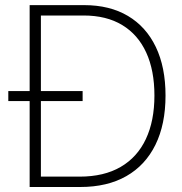

<svg xmlns="http://www.w3.org/2000/svg" viewBox="-20 -748 730 768"><path d="M300.8 0H123V-41.5H298.8Q396 -41.5 462.6 -80.3Q529.3 -119.1 563.5 -191.9Q597.7 -264.6 597.7 -365.7Q597.7 -466.3 564.9 -537.8Q532.2 -609.4 469 -647.7Q405.8 -686 314.5 -686H122.1V-727.5H316.4Q418.9 -727.5 491.7 -684.3Q564.5 -641.1 603.3 -560.1Q642.1 -479 642.1 -365.7Q642.1 -251 601.8 -168.9Q561.5 -86.9 485.4 -43.5Q409.2 0 300.8 0ZM143.6 -727.5V0H98.6V-727.5ZM13.2 -343.8V-383.8H310.5V-343.8Z"/></svg>

Font: Inter 28pt ExtraLight
Style: Regular
Weight: 250
Designer: Rasmus Andersson
Foundry: rsms
Version: Version 4.001;git-66647c0bb